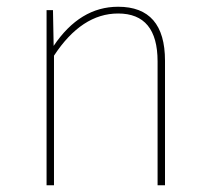

<svg xmlns="http://www.w3.org/2000/svg" viewBox="-20 -549 621 569"><path d="M330 -529Q469 -529 469 -369V0H447V-367Q447 -509 330 -509Q222 -509 140 -384V0H118V-519H137L139 -413Q217 -529 330 -529Z"/></svg>

Font: FiraSans
Style: Regular
Weight: 150
Designer: Carrois Corporate & Edenspiekermann AG
Foundry: Carrois Corporate GbR & Edenspiekermann AG
Version: Version 3.106;PS 003.106;hotconv 1.0.70;makeotf.lib2.5.58329